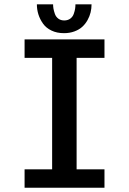

<svg xmlns="http://www.w3.org/2000/svg" viewBox="-20 -886 610 906"><path d="M412 -865.5Q412 -846 407.5 -827.5Q403 -809 393 -791Q383 -773 368.2 -759.5Q353.5 -746 331.2 -737.8Q309 -729.5 282 -729.5Q248.5 -729.5 223 -741.8Q197.5 -754 183 -774.5Q168.5 -795 161.2 -818Q154 -841 154 -865.5H230.5Q230.5 -856 232.2 -845.5Q234 -835 238.8 -821Q243.5 -807 255 -798.2Q266.5 -789.5 283 -789.5Q300 -789.5 311.8 -798.2Q323.5 -807 328.2 -821Q333 -835 334.5 -845.2Q336 -855.5 336 -865.5ZM473 -613H341.5V-87H473V0H96V-87H226V-613H96V-700H473Z"/></svg>

Font: League Mono Narrow Medium
Style: Regular
Weight: 500
Width: 3
Designer: Tyler Finck
Foundry: The League of Moveable Type / Tyler Finck
Version: Version 2.210